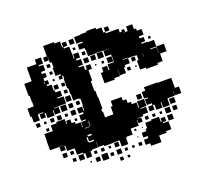

<svg xmlns="http://www.w3.org/2000/svg" viewBox="-99 -640 820 771"><g transform="rotate(-20 311.0 -254.0)"><path d="M100 -101H80V-121H97V-122H80V-121H40V-161H41V-190H77V-214H102V-219H138V-197H141V-210H159V-194H173V-185H194V-163H196V-185H217V-189H198V-213H217V-220H199V-242H221V-224H224V-247H245H226V-273H222V-277H196V-305H194V-331H190V-371H192V-385H187V-374H173V-388H184V-394H163V-428H184H167V-451H160V-478H159V-462H141V-480H157V-524H203V-518H227V-493H231V-510H249V-492H232V-486H255V-457H256V-434H259V-452H281V-430H263V-423H282V-399H263V-394H283V-376H290V-391H310V-371H295V-326H289V-310V-284H293V-256H295V-206H290V-194H293V-170H299V-168H301V-170H329V-202H337V-224H383V-209H398V-193H412V-183H432V-160H435V-186H465V-156H439V-153H462V-129H439V-122H415V-120H429V-102H411V-116H409V-92H379H374V-67H347V-64H344V-37H316V-63H289V-62H251V-67H226V-90H225V-66H199V-62H161V-67H136V-94H133V-95H104V-118H100ZM382 -299H338V-343H349V-362H371V-343H375V-366H401V-370H403V-393H402V-399H378V-423H402V-424H373V-425H347V-424H313V-452H311V-460H289V-482H311V-487H286V-515H314V-517H340V-521H380V-514H403V-492H411V-510H429V-492H411V-486H435V-470V-486H465V-470H474V-477H486V-465H479V-464H497V-484H523V-463H532V-453H552V-429H532V-420H549V-402H532V-397H556V-395H584V-367H557V-364H583V-339H584V-367H616V-335H588V-303H565V-296H515V-302H491V-340H498V-361H490V-362H461V-364H439V-362H461V-340H439V-332H433V-308H407V-332H406V-305H382ZM280 -491H260V-511H280ZM43 -248H17V-273H12V-309H39V-329H38V-355H34V-407H66V-417V-465H107V-484H133V-458H114V-453H132V-429H114V-420H129V-402H114V-389H128V-373H117V-367H136V-341H140V-332H161V-310H140V-306H165V-276H136V-275H113V-273H132V-249H108V-268H105V-246H75V-268H70V-251H50V-271H67V-274H48V-273H43ZM275 -466H265V-476H275ZM307 -434H293V-448H307ZM157 -434H143V-448H157ZM372 -399H348V-423H372ZM340 -401H320V-421H340ZM310 -401H290V-421H310ZM156 -405H144V-417H156ZM575 -406H565V-416H575ZM401 -370H379V-392H401ZM112 -378V-387H110V-378ZM365 -376H355V-386H365ZM154 -377H146V-385H154ZM333 -378H327V-384H333ZM523 -346V-361H522V-346ZM159 -342H141V-360H159ZM488 -343H472V-359H488ZM187 -344H173V-358H187ZM457 -314H443V-328H457ZM187 -314H173V-328H187ZM483 -318H477V-324H483ZM191 -280H169V-302H191ZM162 -249H138V-273H162ZM189 -252H171V-270H189ZM218 -254H203V-269H218ZM190 -221H170V-241H190ZM129 -222H111V-240H129ZM38 -223H22V-239H38ZM98 -223H82V-239H98ZM156 -225H144V-237H156ZM65 -226H55V-236H65ZM490 -131H470V-151H489V-159H468V-183H481V-187H466V-215H481V-230H539V-227H543V-228H597V-185H614V-157H586V-174H585V-156H556V-155H554V-127H526V-150H523V-128H497V-150H490ZM460 -191H440V-211H460ZM66 -195H54V-207H66ZM185 -196H175V-206H185ZM226 -158V-178H224V-158ZM202 -155H223V-157H202ZM581 -130H559V-152H581ZM202 -121H219V-127H202ZM551 -100H529V-122H551ZM579 -102H561V-120H579ZM199 -100V-96H219V-101H200V-119H195V-100ZM457 -104H443V-118H457ZM486 -105H474V-117H486ZM515 -106H505V-116H515ZM472 1H428V-10H409V-32H428V-41H410V-61H430V-43V-71H437V-94H463V-75V-98H497V-75H501V-90H519V-72H504V-68H527V-34H504V-27H472ZM551 -70H529V-92H551ZM99 -72H81V-90H99ZM127 -74H113V-88H127ZM394 -77H386V-85H394ZM422 -79H418V-83H422ZM191 -40H169V-62H191ZM161 -40H139V-62H161ZM309 -42H291V-60H309ZM247 -44H233V-58H247ZM127 -44H113V-58H127ZM216 -45H204V-57H216ZM275 -46H265V-56H275ZM392 -49H388V-53H392ZM253 -8H227V-34H253ZM310 -11H290V-31H310ZM219 -12H201V-30H219ZM277 -14H263V-28H277ZM397 -14H383V-28H397ZM336 -15H324V-27H336ZM365 -16H355V-26H365ZM183 -18H177V-24H183ZM307 16H293V2H307ZM335 14H325V4H335Z"/></g></svg>

Font: Rubik Storm
Style: Regular
Weight: 400
Designer: Hubert and Fischer, NaN
Foundry: Hubert and Fischer, NaN
Version: Version 2.201